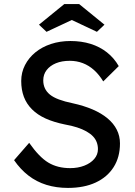

<svg xmlns="http://www.w3.org/2000/svg" viewBox="-20 -911 664 941"><path d="M49 -126 123 -211Q172 -141 217 -114Q262 -87 324 -87Q362 -87 393 -99Q424 -111 442 -132Q460 -153 460 -180Q460 -198 454 -214Q448 -230 435.5 -243Q423 -256 403.5 -267Q384 -278 358 -286.5Q332 -295 298 -301Q244 -312 204 -330Q164 -348 137 -375Q110 -402 97 -436.5Q84 -471 84 -514Q84 -556 102.5 -592Q121 -628 153.5 -654.5Q186 -681 230 -695.5Q274 -710 325 -710Q379 -710 424 -696Q469 -682 504 -654.5Q539 -627 562 -587L486 -512Q466 -545 441 -567.5Q416 -590 386 -601.5Q356 -613 322 -613Q283 -613 254 -601Q225 -589 208.5 -567.5Q192 -546 192 -517Q192 -496 200 -478.5Q208 -461 224.5 -447.5Q241 -434 269 -423.5Q297 -413 336 -405Q391 -393 434 -374.5Q477 -356 507 -331Q537 -306 552.5 -275Q568 -244 568 -208Q568 -141 537 -92Q506 -43 449 -16.5Q392 10 313 10Q256 10 207.5 -5Q159 -20 119.5 -50.5Q80 -81 49 -126ZM295 -891H368L492 -790L455 -755L332 -813L208 -755L171 -790Z"/></svg>

Font: Our Lexend
Style: Regular
Weight: 400
Designer: Bonnie Shaver-Troup, Thomas Jockin
Foundry: Lexend
Version: Version 1.007